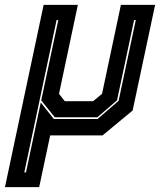

<svg xmlns="http://www.w3.org/2000/svg" viewBox="-68 -560 661 794"><path d="M-47.5 214 112.5 -540H254L176 -172L200 -141.5H317L354 -172L432 -540H573.5L480.5 -103L356 0H139.5L94 214ZM32.5 153H39.5L100.5 -136L154.5 -68H335.5L422.5 -143L493.5 -477H486.5L416 -145L334.5 -75H158.5L102.5 -145L173 -477H166Z"/></svg>

Font: Tourney Thin ExtraBold
Style: Italic
Weight: 800
Italic angle: -12°
Version: Version 1.015